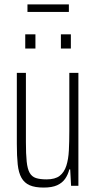

<svg xmlns="http://www.w3.org/2000/svg" viewBox="-20 -839 433 867"><path d="M177 8Q138 8 114 -2.5Q90 -13 77 -36Q64 -59 60 -96.5Q56 -134 56 -189V-510H97V-197Q97 -143 100.5 -109.5Q104 -76 114 -58.5Q124 -41 142.5 -35Q161 -29 190 -29Q229 -29 249.5 -45Q270 -61 279.5 -90.5Q289 -120 291 -160Q293 -200 293 -247V-510H334V0H301L297 -74H293Q287 -50 274 -31.5Q261 -13 238 -2.5Q215 8 177 8ZM94 -620V-684H140V-620ZM255 -620V-684H300V-620ZM104 -785V-819H291V-785Z"/></svg>

Font: Saira ExtraCondensed ExtraLight
Style: Regular
Weight: 250
Width: 2
Designer: Hector Gatti with collaboration of the Omnibus-Type team
Foundry: Omnibus-Type
Version: Version 1.101